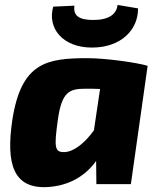

<svg xmlns="http://www.w3.org/2000/svg" viewBox="-20 -747 643 779"><path d="M353 -554C471 -554 541 -626 540 -713L457 -727C453 -689 421 -666 359 -666C302 -666 276 -682 282 -724L196 -720C171 -633 234 -554 353 -554ZM335 -511C170 -511 66 -494 30 -260C3 -79 36 19 172 12C258 7 325 -31 370 -94L371 0H511L579 -480C532 -494 406 -511 335 -511ZM243 -130C201 -128 199 -149 215 -263C231 -374 261 -387 326 -387C346 -387 366 -387 386 -386L361 -218C325 -168 281 -132 243 -130Z"/></svg>

Font: Exo 2 Extra Bold
Style: Italic
Weight: 800
Italic angle: -8°
Designer: Natanael Gama
Version: Version 1.001;PS 001.001;hotconv 1.0.88;makeotf.lib2.5.64775